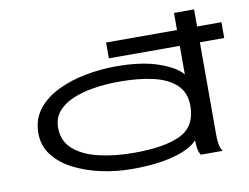

<svg xmlns="http://www.w3.org/2000/svg" viewBox="-74 -770 1148 885"><g transform="rotate(-10 500.0 -327.5)"><path d="M477 10Q405 10 334.5 -5Q264 -20 206 -49.5Q148 -79 113.5 -123.5Q79 -168 79 -227Q79 -292 115 -338Q151 -384 210.5 -413Q270 -442 341.5 -455.5Q413 -469 485 -469Q604 -469 683.5 -441Q763 -413 791 -377V-665H885V-71Q885 -53 888 -35.5Q891 -18 901 0H799Q789 -18 787 -35Q785 -52 785 -70Q751 -33 672 -11.5Q593 10 477 10ZM499 -62Q644 -62 717.5 -98.5Q791 -135 791 -231Q791 -292 753 -328.5Q715 -365 647 -381Q579 -397 487 -397Q424 -397 367.5 -388Q311 -379 267 -360Q223 -341 198 -310.5Q173 -280 173 -236Q173 -174 216.5 -135.5Q260 -97 334 -79.5Q408 -62 499 -62ZM459 -511V-585H999V-511Z"/></g></svg>

Font: Inconsolata UltraExpanded Thin
Style: Regular
Weight: 100
Width: 9
Monospace: yes
Designer: Raph Levien, Cyreal, Brenton Simpson
Foundry: Raph Levien, Cyreal, Google
Version: Version 3.100; ttfautohint (v1.8.4.7-5d5b)